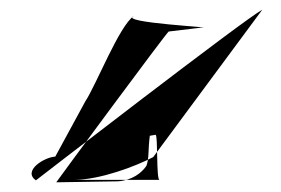

<svg xmlns="http://www.w3.org/2000/svg" viewBox="-20 -646 579 396"><path d="M54 -274C26 -294 72 -322 94 -323L156 -437C178 -470 226 -593 256 -613C223 -599 434 -589 395 -589L328 -581C325 -581 97 -272 96 -270L223 -272C252 -274 272 -289 282 -304C288 -321 285 -336 289 -366L301 -368C306 -366 302 -275 309 -275H132C186 -275 260 -303 296 -322L521 -626C485 -607 54 -274 54 -274Z"/></svg>

Font: Zinc
Style: Regular
Weight: 400
Version: Version 1